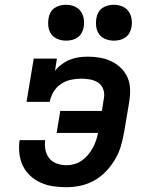

<svg xmlns="http://www.w3.org/2000/svg" viewBox="-20 -775 640 803"><path d="M258 8Q230 8 202.5 4Q175 0 150.5 -11Q126 -22 106.5 -40Q87 -58 75.5 -82Q64 -106 61 -134Q58 -162 62 -189H169Q166 -169 170 -148.5Q174 -128 186 -113Q198 -98 217.5 -91Q237 -84 258 -84Q274 -84 290.5 -88.5Q307 -93 321.5 -103Q336 -113 347.5 -126.5Q359 -140 367.5 -155.5Q376 -171 381.5 -187Q387 -203 390 -219H217L232 -311H406L415 -367Q418 -385 411.5 -402.5Q405 -420 390.5 -429.5Q376 -439 357.5 -442.5Q339 -446 321 -446Q299 -446 277 -441.5Q255 -437 235.5 -424Q216 -411 204 -391Q192 -371 188 -349H91L121 -530H218L210 -479Q223 -495 239.5 -507Q256 -519 274 -526Q292 -533 310.5 -535.5Q329 -538 348 -538Q374 -538 399 -533.5Q424 -529 446 -518.5Q468 -508 485.5 -491Q503 -474 513 -451.5Q523 -429 524 -403.5Q525 -378 521 -352L499 -222Q494 -193 485.5 -164Q477 -135 461 -108Q445 -81 423 -58Q401 -35 374 -20Q347 -5 317 1.5Q287 8 258 8ZM456 -605Q438 -605 421.5 -611.5Q405 -618 395 -631.5Q385 -645 382.5 -662.5Q380 -680 383 -698Q385 -711 391 -722.5Q397 -734 408 -741.5Q419 -749 431.5 -752Q444 -755 456 -755Q474 -755 490.5 -748.5Q507 -742 517 -728.5Q527 -715 530 -697.5Q533 -680 530 -662Q528 -649 521.5 -637.5Q515 -626 504.5 -618.5Q494 -611 481.5 -608Q469 -605 456 -605ZM256 -605Q238 -605 221.5 -611.5Q205 -618 195 -631.5Q185 -645 182.5 -662.5Q180 -680 183 -698Q185 -711 191 -722.5Q197 -734 208 -741.5Q219 -749 231.5 -752Q244 -755 256 -755Q274 -755 290.5 -748.5Q307 -742 317 -728.5Q327 -715 330 -697.5Q333 -680 330 -662Q328 -649 321.5 -637.5Q315 -626 304.5 -618.5Q294 -611 281.5 -608Q269 -605 256 -605Z"/></svg>

Font: Iosevka Curly Slab SmBdExObl
Style: Regular
Weight: 600
Width: 7
Italic angle: -9°
Monospace: yes
Designer: Belleve Invis
Foundry: Belleve Invis
Version: Version 11.1.0; ttfautohint (v1.8.3)